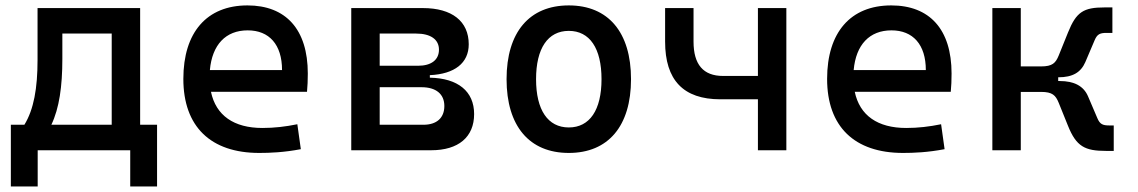

<svg xmlns="http://www.w3.org/2000/svg" viewBox="-20 -547 4142 699"><path d="M19.5 131.8H117.2V0H454.1V131.8H551.8V-92.8H490.2V-517.6H116.7V-329.1C116.7 -225.6 103 -148.4 68.8 -92.8H19.5ZM386.7 -92.8H167C195.8 -153.3 207 -232.4 207 -332.5V-424.8H386.7Z M923.8 9.8C962.9 9.8 1013.7 7.8 1075.2 -3.9L1062.5 -94.7C1019.5 -85.9 978.5 -81.1 935.5 -81.1C831.5 -81.1 766.1 -126.5 748 -212.9H1097.7C1099.6 -233.4 1100.6 -254.9 1100.6 -279.3C1100.6 -440.4 1020.5 -527.3 880.9 -527.3C732.4 -527.3 647.5 -428.7 647.5 -259.8C647.5 -85.9 747.1 9.8 923.8 9.8ZM744.1 -292C752.4 -384.3 801.8 -436.5 881.8 -436.5C960 -436.5 1006.8 -384.8 1006.8 -292Z M1258.8 0H1549.8C1648.9 0 1706.1 -47.9 1706.1 -131.8C1706.1 -214.4 1647.5 -262.2 1544.9 -264.2V-273.4C1634.8 -277.3 1686.5 -317.4 1686.5 -385.7C1686.5 -469.7 1625.5 -517.6 1519.5 -517.6H1258.8ZM1362.3 -92.8V-229.5H1514.6C1567.4 -229.5 1597.7 -204.6 1597.7 -161.1C1597.7 -117.7 1569.8 -92.8 1521.5 -92.8ZM1362.3 -307.6V-424.8H1495.1C1547.9 -424.8 1578.1 -403.3 1578.1 -366.2C1578.1 -329.1 1550.3 -307.6 1502 -307.6Z M2050.8 9.8C2194.3 9.8 2277.3 -87.9 2277.3 -258.8C2277.3 -429.7 2194.3 -527.3 2050.8 -527.3C1907.2 -527.3 1824.2 -429.7 1824.2 -258.8C1824.2 -87.9 1907.2 9.8 2050.8 9.8ZM2050.8 -83C1974.6 -83 1931.6 -146.5 1931.6 -258.8C1931.6 -371.1 1974.6 -434.6 2050.8 -434.6C2127 -434.6 2169.9 -371.1 2169.9 -258.8C2169.9 -146.5 2127 -83 2050.8 -83Z M2602.5 -185.5H2739.3V0H2842.8V-517.6H2739.3V-270.5H2612.3C2540.5 -270.5 2504.9 -312 2504.9 -395.5V-517.6H2401.4V-395.5C2401.4 -255.4 2467.8 -185.5 2602.5 -185.5Z M3267.6 9.8C3306.6 9.8 3357.4 7.8 3418.9 -3.9L3406.2 -94.7C3363.3 -85.9 3322.3 -81.1 3279.3 -81.1C3175.3 -81.1 3109.9 -126.5 3091.8 -212.9H3441.4C3443.4 -233.4 3444.3 -254.9 3444.3 -279.3C3444.3 -440.4 3364.3 -527.3 3224.6 -527.3C3076.2 -527.3 2991.2 -428.7 2991.2 -259.8C2991.2 -85.9 3090.8 9.8 3267.6 9.8ZM3087.9 -292C3096.2 -384.3 3145.5 -436.5 3225.6 -436.5C3303.7 -436.5 3350.6 -384.8 3350.6 -292Z M3592.8 0H3696.3V-212.4H3770C3811.5 -212.4 3823.2 -200.2 3834.5 -172.4L3868.2 -88.9C3898.4 -13.7 3929.7 2.4 4006.3 2.4H4034.7V-90.3H4018.6C3994.6 -90.3 3984.4 -94.7 3975.1 -116.7L3940.9 -196.8C3924.8 -233.9 3890.6 -252 3837.9 -252H3832.5V-265.6H3833C3885.7 -265.6 3915 -283.7 3931.2 -320.8L3965.3 -400.9C3974.6 -422.9 3984.9 -427.2 4008.8 -427.2H4029.8V-520H4001.5C3924.8 -520 3898.4 -503.9 3868.2 -428.7L3834.5 -345.2C3823.2 -317.4 3811.5 -305.2 3770 -305.2H3696.3V-517.6H3592.8Z"/></svg>

Font: Cascadia Mono NF
Style: Regular
Weight: 400
Monospace: yes
Designer: Aaron Bell
Foundry: Saja Typeworks
Version: Version 2404.023